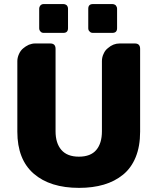

<svg xmlns="http://www.w3.org/2000/svg" viewBox="-20 -911 768 940"><path d="M64.9 -266.1V-611.8Q64.9 -628.9 73 -646.7Q81.1 -664.6 94.2 -674.8Q104 -683.6 121.1 -691.9Q137.2 -698.2 151.9 -698.2H226.1Q252 -698.2 252 -671.9V-268.1Q252 -210 280.5 -177Q309.1 -144 366.2 -144Q423.8 -144 451.4 -176.8Q479 -209.5 479 -268.1V-611.8Q479 -631.8 487.8 -648.9Q494.6 -665 508.8 -675.8Q534.2 -698.2 565.9 -698.2H640.1Q666 -698.2 666 -671.9V-266.1Q666 -194.8 644.3 -141.6Q622.6 -88.4 582.3 -55.7Q542 -22.9 488.3 -7.1Q434.6 8.8 367.2 8.8Q225.1 8.8 145 -60.8Q64.9 -130.4 64.9 -266.1ZM290 -750H193.8Q183.6 -750 178.2 -756.8Q171.9 -763.2 171.9 -772.9V-868.2Q171.9 -877 178.2 -884.8Q184.6 -891.1 193.8 -891.1H290Q299.3 -891.1 307.1 -884.8Q313 -877.4 313 -868.2V-772.9Q313 -750 290 -750ZM418.9 -756.8Q412.1 -762.2 412.1 -772.9V-868.2Q412.1 -891.1 435.1 -891.1H529.8Q539.1 -891.1 546.9 -884.8Q553.2 -877 553.2 -868.2V-772.9Q553.2 -750 529.8 -750H435.1Q424.3 -750 418.9 -756.8Z"/></svg>

Font: Cunia
Style: Bold
Weight: 700
Designer: Alejo Bergmann, Denis Ignatov
Foundry: Hubert & Fischer
Version: Version 1.00 February 21, 2019, initial release